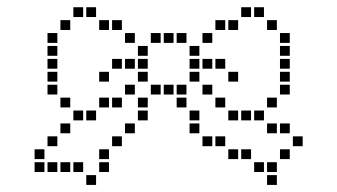

<svg xmlns="http://www.w3.org/2000/svg" viewBox="-20 -480 933 531"><path d="M218.6 4.3V31.4H245.7V4.3ZM182.9 -31.4V-4.3H210V-31.4ZM147.1 -31.4V-4.3H174.3V-31.4ZM111.4 -31.4V-4.3H138.6V-31.4ZM75.7 -31.4V-4.3H102.9V-31.4ZM75.7 -67.1V-40H102.9V-67.1ZM111.4 -102.9V-75.7H138.6V-102.9ZM147.1 -138.6V-111.4H174.3V-138.6ZM182.9 -174.3V-147.1H210V-174.3ZM218.6 -174.3V-147.1H245.7V-174.3ZM147.1 -210V-182.9H174.3V-210ZM111.4 -245.7V-218.6H138.6V-245.7ZM111.4 -281.4V-254.3H138.6V-281.4ZM111.4 -317.1V-290H138.6V-317.1ZM111.4 -352.9V-325.7H138.6V-352.9ZM111.4 -388.6V-361.4H138.6V-388.6ZM147.1 -424.3V-397.1H174.3V-424.3ZM182.9 -460V-432.9H210V-460ZM218.6 -460V-432.9H245.7V-460ZM254.3 -424.3V-397.1H281.4V-424.3ZM290 -424.3V-397.1H317.1V-424.3ZM325.7 -388.6V-361.4H352.9V-388.6ZM361.4 -352.9V-325.7H388.6V-352.9ZM361.4 -317.1V-290H388.6V-317.1ZM361.4 -281.4V-254.3H388.6V-281.4ZM325.7 -317.1V-290H352.9V-317.1ZM290 -317.1V-290H317.1V-317.1ZM254.3 -281.4V-254.3H281.4V-281.4ZM325.7 -245.7V-218.6H352.9V-245.7ZM290 -210V-182.9H317.1V-210ZM254.3 -210V-182.9H281.4V-210ZM254.3 -31.4V-4.3H281.4V-31.4ZM254.3 -67.1V-40H281.4V-67.1ZM290 -102.9V-75.7H317.1V-102.9ZM325.7 -138.6V-111.4H352.9V-138.6ZM361.4 -210V-182.9H388.6V-210ZM361.4 -174.3V-147.1H388.6V-174.3ZM397.1 -245.7V-218.6H424.3V-245.7ZM432.9 -245.7V-218.6H460V-245.7ZM468.6 -245.7V-218.6H495.7V-245.7ZM468.6 -210V-182.9H495.7V-210ZM504.3 -174.3V-147.1H531.4V-174.3ZM504.3 -138.6V-111.4H531.4V-138.6ZM540 -102.9V-75.7H567.1V-102.9ZM575.7 -102.9V-75.7H602.9V-102.9ZM611.4 -67.1V-40H638.6V-67.1ZM647.1 -67.1V-40H674.3V-67.1ZM682.9 -31.4V-4.3H710V-31.4ZM718.6 -31.4V-4.3H745.7V-31.4ZM718.6 4.3V31.4H745.7V4.3ZM754.3 -67.1V-40H781.4V-67.1ZM790 -102.9V-75.7H817.1V-102.9ZM754.3 -138.6V-111.4H781.4V-138.6ZM718.6 -138.6V-111.4H745.7V-138.6ZM682.9 -174.3V-147.1H710V-174.3ZM647.1 -174.3V-147.1H674.3V-174.3ZM611.4 -174.3V-147.1H638.6V-174.3ZM575.7 -210V-182.9H602.9V-210ZM540 -245.7V-218.6H567.1V-245.7ZM504.3 -281.4V-254.3H531.4V-281.4ZM504.3 -317.1V-290H531.4V-317.1ZM504.3 -352.9V-325.7H531.4V-352.9ZM468.6 -388.6V-361.4H495.7V-388.6ZM432.9 -388.6V-361.4H460V-388.6ZM397.1 -388.6V-361.4H424.3V-388.6ZM540 -388.6V-361.4H567.1V-388.6ZM540 -317.1V-290H567.1V-317.1ZM575.7 -317.1V-290H602.9V-317.1ZM611.4 -281.4V-254.3H638.6V-281.4ZM575.7 -424.3V-397.1H602.9V-424.3ZM611.4 -424.3V-397.1H638.6V-424.3ZM647.1 -460V-432.9H674.3V-460ZM682.9 -460V-432.9H710V-460ZM718.6 -424.3V-397.1H745.7V-424.3ZM754.3 -388.6V-361.4H781.4V-388.6ZM754.3 -352.9V-325.7H781.4V-352.9ZM754.3 -317.1V-290H781.4V-317.1ZM754.3 -281.4V-254.3H781.4V-281.4ZM754.3 -245.7V-218.6H781.4V-245.7ZM718.6 -210V-182.9H745.7V-210Z"/></svg>

Font: Gossip Icons Med Square
Style: Regular
Weight: 400
Designer: Deborah Khodanovich
Version: Version 1.001;Glyphs 3.3.1 (3343)